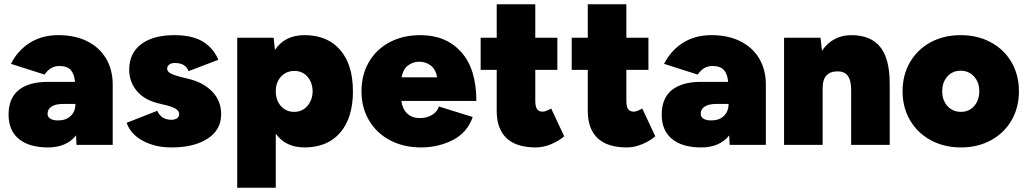

<svg xmlns="http://www.w3.org/2000/svg" viewBox="-20 -676 4795 896"><path d="M335 -44Q290 12 204 12Q116 12 68 -27.5Q20 -67 20 -141Q20 -218 67.5 -256Q115 -294 204 -294H330Q327 -330 310.5 -349Q294 -368 256 -368Q215 -368 188 -328L31 -378Q63 -441 119.5 -476.5Q176 -512 252 -512Q331 -512 388 -483Q445 -454 475.5 -402Q506 -350 506 -281V0H337ZM251 -114Q288 -114 310 -135Q332 -156 332 -191H275Q240 -191 221 -179Q202 -167 202 -145Q202 -130 215 -122Q228 -114 251 -114Z M571 -103 714 -159Q732 -117 780 -117Q796 -117 806 -124Q816 -131 816 -144Q816 -157 802.5 -166.5Q789 -176 759 -184L718 -194Q653 -210 618 -252Q583 -294 583 -351Q583 -428 639 -470Q695 -512 793 -512Q877 -512 926.5 -482Q976 -452 999 -397L860 -344Q846 -382 796 -382Q779 -382 769.5 -374.5Q760 -367 760 -355Q760 -343 774.5 -334.5Q789 -326 819 -318L860 -308Q930 -291 971 -248Q1012 -205 1012 -143Q1012 -70 949 -29Q886 12 780 12Q704 12 646.5 -19Q589 -50 571 -103Z M1087 -500H1257L1263 -443Q1309 -512 1401 -512Q1508 -512 1567.5 -443Q1627 -374 1627 -250Q1627 -126 1567.5 -57Q1508 12 1401 12Q1313 12 1267 -52V200H1087ZM1353 -154Q1390 -154 1414 -181Q1438 -208 1439 -250Q1438 -292 1414.5 -318.5Q1391 -345 1354 -345Q1316 -345 1291.5 -318.5Q1267 -292 1267 -250Q1267 -208 1291 -181Q1315 -154 1353 -154Z M1667 -250Q1667 -327 1701.5 -386.5Q1736 -446 1798.5 -479Q1861 -512 1942 -512Q2061 -512 2132 -433.5Q2203 -355 2203 -205H1853Q1858 -167 1880.5 -146Q1903 -125 1940 -125Q1973 -125 1997.5 -140.5Q2022 -156 2028 -179L2186 -130Q2161 -57 2093 -22.5Q2025 12 1945 12Q1864 12 1801 -21Q1738 -54 1702.5 -113.5Q1667 -173 1667 -250ZM2020 -315Q2013 -353 1990 -370.5Q1967 -388 1937 -388Q1907 -388 1884 -370.5Q1861 -353 1854 -315Z M2298 -158V-350H2223V-500H2298V-656H2478V-500H2581V-350H2478V-207Q2478 -179 2486 -167Q2494 -155 2513 -155Q2521 -155 2533 -160Q2545 -165 2552 -170L2613 -40Q2588 -18 2551.5 -3Q2515 12 2481 12Q2389 12 2343.5 -31.5Q2298 -75 2298 -158Z M2723 -158V-350H2648V-500H2723V-656H2903V-500H3006V-350H2903V-207Q2903 -179 2911 -167Q2919 -155 2938 -155Q2946 -155 2958 -160Q2970 -165 2977 -170L3038 -40Q3013 -18 2976.5 -3Q2940 12 2906 12Q2814 12 2768.5 -31.5Q2723 -75 2723 -158Z M3383 -44Q3338 12 3252 12Q3164 12 3116 -27.5Q3068 -67 3068 -141Q3068 -218 3115.5 -256Q3163 -294 3252 -294H3378Q3375 -330 3358.5 -349Q3342 -368 3304 -368Q3263 -368 3236 -328L3079 -378Q3111 -441 3167.5 -476.5Q3224 -512 3300 -512Q3379 -512 3436 -483Q3493 -454 3523.5 -402Q3554 -350 3554 -281V0H3385ZM3299 -114Q3336 -114 3358 -135Q3380 -156 3380 -191H3323Q3288 -191 3269 -179Q3250 -167 3250 -145Q3250 -130 3263 -122Q3276 -114 3299 -114Z M3639 -500H3809L3816 -439Q3840 -475 3875 -493.5Q3910 -512 3952 -512Q4044 -512 4088 -456.5Q4132 -401 4132 -286V0H3952V-256Q3952 -301 3936.5 -322Q3921 -343 3889 -343Q3819 -343 3819 -266V0H3639Z M4192 -250Q4192 -326 4226.5 -385.5Q4261 -445 4322.5 -478.5Q4384 -512 4463 -512Q4542 -512 4604 -478.5Q4666 -445 4700.5 -385.5Q4735 -326 4735 -250Q4735 -174 4700.5 -114.5Q4666 -55 4604.5 -21.5Q4543 12 4465 12Q4386 12 4324 -21.5Q4262 -55 4227 -114.5Q4192 -174 4192 -250ZM4465 -154Q4502 -154 4526 -181Q4550 -208 4550 -250Q4550 -292 4525.5 -319Q4501 -346 4463 -346Q4425 -346 4401 -319Q4377 -292 4377 -250Q4377 -208 4401.5 -181Q4426 -154 4465 -154Z"/></svg>

Font: Oak Sans Black
Style: Regular
Weight: 900
Designer: Erik Kennedy, Walven
Foundry: Erik Kennedy, Walven
Version: Version 1.000